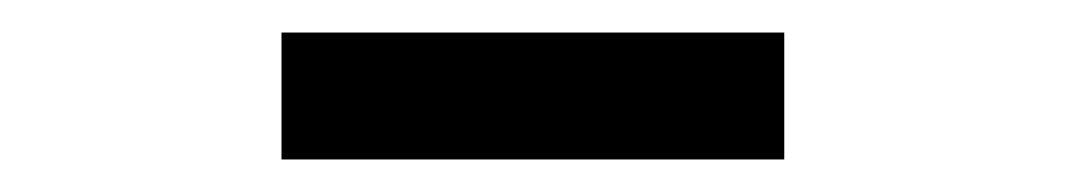

<svg xmlns="http://www.w3.org/2000/svg" viewBox="-20 -770 655 118"><path d="M153 -672V-750H462V-672Z"/></svg>

Font: Noto Sans KR Medium
Style: Regular
Weight: 500
Designer: Ryoko NISHIZUKA  (kana, bopomofo & ideographs); Paul D. Hunt (Latin, Greek & Cyrillic); Sandoll Communications , Soo-you
Foundry: Adobe
Version: Version 2.004-H2;hotconv 1.0.118;makeotfexe 2.5.65603